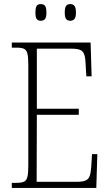

<svg xmlns="http://www.w3.org/2000/svg" viewBox="-20 -923 540 943"><path d="M38 0V-25H61Q85 -25 97.5 -30.5Q110 -36 114.5 -54Q119 -72 119 -108V-605Q119 -642 114.5 -660Q110 -678 97.5 -683.5Q85 -689 61 -689H38V-714H425L430 -548H404L401 -601Q400 -635 394.5 -653Q389 -671 374.5 -677.5Q360 -684 329 -684H161V-389H367V-359H161L160 -30H356Q386 -30 400.5 -36.5Q415 -43 420.5 -58.5Q426 -74 428 -102L432 -166H458L453 0ZM325 -821Q312 -821 305 -829.5Q298 -838 298 -861Q298 -886 305 -894.5Q312 -903 325 -903Q338 -903 345.5 -894.5Q353 -886 353 -861Q353 -838 345.5 -829.5Q338 -821 325 -821ZM180 -821Q167 -821 160.5 -829.5Q154 -838 154 -861Q154 -886 160.5 -894.5Q167 -903 180 -903Q194 -903 201 -894.5Q208 -886 208 -861Q208 -838 201 -829.5Q194 -821 180 -821Z"/></svg>

Font: Noto Serif Lao Condensed ExtraLight
Style: Regular
Weight: 200
Width: 3
Designer: Monotype Design Team
Foundry: Monotype Imaging Inc.
Version: Version 2.003; ttfautohint (v1.8.4.7-5d5b)